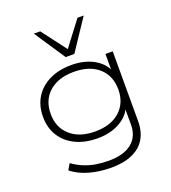

<svg xmlns="http://www.w3.org/2000/svg" viewBox="-165 -879 1062 1190"><g transform="rotate(-20 366.0 -284.5)"><path d="M365 188Q291 188 224 170Q157 152 107 113L130 73Q167 99 204 114Q241 129 281 135.5Q321 142 366 142Q463 142 516 99.5Q569 57 569 -21V-138H577Q555 -81 493.5 -46.5Q432 -12 348 -12Q265 -12 203.5 -41.5Q142 -71 107.5 -125Q73 -179 73 -253Q73 -327 107.5 -381.5Q142 -436 203.5 -465.5Q265 -495 348 -495Q432 -495 494 -460.5Q556 -426 578 -367H570V-487H618V-27Q618 42 589 90Q560 138 503 163Q446 188 365 188ZM347 -57Q451 -57 510.5 -110.5Q570 -164 570 -253Q570 -344 510.5 -397Q451 -450 347 -450Q244 -450 184 -397Q124 -344 124 -253Q124 -164 184 -110.5Q244 -57 347 -57ZM332 -553 196 -757H238L361 -595L484 -757H525L389 -553Z"/></g></svg>

Font: Nunito Sans 10pt Expanded ExtraLight
Style: Regular
Weight: 250
Width: 7
Designer: Vernon Adams
Foundry: Vernon Adams
Version: Version 3.101;gftools[0.9.27]